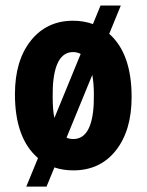

<svg xmlns="http://www.w3.org/2000/svg" viewBox="-20 -614 537 703"><path d="M323.7 -269Q323.7 -307.6 317.9 -339.8L223.6 -109.9Q233.9 -105 248.5 -105Q316.9 -105 323.2 -233.9ZM172.9 -258.8Q172.9 -210 179.2 -182.1L275.4 -416.5Q262.7 -423.3 247.6 -423.3Q179.7 -423.3 173.3 -292.5ZM34.7 -269Q34.7 -392.1 92.8 -465.1Q150.9 -538.1 247.6 -538.1Q286.1 -538.1 320.3 -525.9L348.1 -593.8H422.4L379.9 -490.2Q461.9 -418 461.9 -258.8Q461.9 -136.2 404.3 -63.2Q346.7 9.8 248.5 9.8Q210.4 9.8 179.2 -1L150.4 69.3H76.2L119.1 -35.2Q34.7 -107.9 34.7 -269Z"/></svg>

Font: MAUL Condensed Bold
Style: Condensed Bold
Weight: 700
Designer: MAUL
Version: Version 1.0; 2020; ttfautohint (v1.8.3)